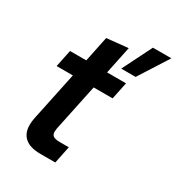

<svg xmlns="http://www.w3.org/2000/svg" viewBox="-181 -871 904 983"><g transform="rotate(30 271.5 -379.5)"><path d="M85 -101Q85 -122 89 -141L150 -431H54L75 -532H171L202 -682L328 -695L294 -532H406L385 -431H273L215 -155Q213 -141 213 -136Q213 -116 225.5 -109Q238 -102 264 -102H316L295 0H206Q146 0 115.5 -26Q85 -52 85 -101ZM434 -759H543L432 -585H347Z"/></g></svg>

Font: Mona Sans SemiBold
Style: Italic
Weight: 600
Italic angle: -11.7°
Designer: Deni Anggara
Foundry: GitHub
Version: Version 2.000